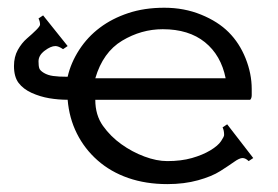

<svg xmlns="http://www.w3.org/2000/svg" viewBox="-20 -465 708 489"><path d="M554.7 -265.6Q543 -324.2 502 -357.4Q460.9 -390.6 394.5 -390.6Q339.8 -390.6 291 -361.3Q242.2 -332 222.7 -265.6ZM222.7 -210.9Q222.7 -171.9 242.2 -144.5Q261.7 -117.2 289.1 -97.7Q316.4 -78.1 347.7 -66.4Q378.9 -54.7 406.2 -54.7Q441.4 -54.7 468.8 -62.5Q496.1 -70.3 515.6 -82Q535.2 -93.8 543 -105.5Q550.8 -117.2 550.8 -121.1Q550.8 -132.8 546.9 -140.6L558.6 -148.4L625 -62.5L613.3 -54.7Q609.4 -58.6 605.5 -60.5Q601.6 -62.5 597.7 -62.5Q589.8 -62.5 576.2 -52.7Q562.5 -43 541 -29.3Q519.5 -15.6 484.4 -5.9Q449.2 3.9 406.2 3.9Q351.6 3.9 306.6 -11.7Q261.7 -27.3 228.5 -56.6Q195.3 -85.9 175.8 -125Q156.2 -164.1 152.3 -210.9Q128.9 -210.9 105.5 -214.8Q82 -218.8 60.5 -228.5Q39.1 -238.3 27.3 -253.9Q15.6 -269.5 15.6 -296.9Q15.6 -320.3 25.4 -337.9Q35.2 -355.5 48.8 -367.2Q62.5 -378.9 72.3 -388.7Q82 -398.4 82 -402.3Q82 -410.2 78.1 -418L89.8 -425.8L152.3 -347.7L140.6 -339.8Q128.9 -347.7 121.1 -347.7Q109.4 -347.7 93.8 -335.9Q78.1 -324.2 78.1 -308.6Q78.1 -296.9 80.1 -291Q82 -285.2 91.8 -279.3Q101.6 -273.4 115.2 -271.5Q128.9 -269.5 152.3 -269.5Q160.2 -304.7 181.6 -337.9Q203.1 -371.1 234.4 -394.5Q265.6 -418 306.6 -431.6Q347.7 -445.3 398.4 -445.3Q449.2 -445.3 492.2 -427.7Q535.2 -410.2 562.5 -382.8Q589.8 -355.5 605.5 -316.4Q621.1 -277.3 621.1 -238.3Q621.1 -230.5 621.1 -222.7Q621.1 -214.8 617.2 -210.9Z"/></svg>

Font: 和音 by 宁静之雨，公众号njzyshare
Style: Regular
Weight: 400
Designer: Steve Matteson
Foundry: Ascender Corporation
Version: Version 6.00;June 8, 2018;FontCreator 11.0.0.2388 32-bit